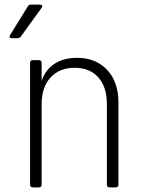

<svg xmlns="http://www.w3.org/2000/svg" viewBox="-20 -810 640 830"><path d="M122 0Q110 0 110 -12V-538Q110 -550 122 -550H148Q160 -550 160 -538V-460Q175 -507 214.5 -533.5Q254 -560 313 -560Q394 -560 443 -508Q492 -456 492 -367V-12Q492 0 480 0H454Q442 0 442 -12V-360Q442 -434 405 -475.5Q368 -517 303 -517Q237 -517 198.5 -475Q160 -433 160 -360V-12Q160 0 148 0ZM32 -645Q16 -645 24 -659L100 -782Q104 -790 114 -790H152Q160 -790 162 -785.5Q164 -781 159 -775L70 -652Q65 -645 56 -645Z"/></svg>

Font: Pitagon Sans Mono Thin
Style: Regular
Weight: 100
Monospace: yes
Designer: Travis Tran
Foundry: Pitagon
Version: Version 1.001; ttfautohint (v1.8.4.7-5d5b);gftools[0.9.26]